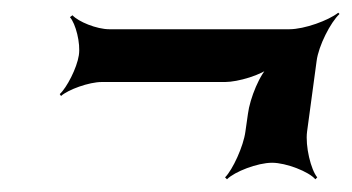

<svg xmlns="http://www.w3.org/2000/svg" viewBox="-20 -439 554 302"><path d="M463 -232 478 -343C481 -367 500 -404 514 -417L512 -419C497 -407 459 -393 435 -393H152C132 -393 103 -405 94 -415L90 -412C99 -402 107 -371 104 -352C101 -332 85 -301 74 -291L76 -288C87 -298 120 -310 140 -310H334C354 -310 392 -321 406 -334L404 -336C389 -324 373 -284 370 -260L366 -232C363 -209 346 -172 334 -160L337 -157C349 -169 385 -183 408 -183C430 -183 466 -169 476 -157L479 -160C469 -172 460 -209 463 -232Z"/></svg>

Font: Asimov
Style: EdgeNarIt
Weight: 500
Designer: Google
Version: Version 2.000980: 2014